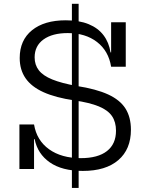

<svg xmlns="http://www.w3.org/2000/svg" viewBox="-20 -866 752 984"><path d="M383 -846.5V97H348.5V-846.5ZM404.5 10Q298 10 235.2 -33.8Q172.5 -77.5 157.5 -153H140.5L154.5 -228Q168 -146.5 231.5 -101Q295 -55.5 394 -55.5Q482 -55.5 528.2 -91.8Q574.5 -128 574.5 -196Q574.5 -241 553.8 -271.2Q533 -301.5 486.2 -320.8Q439.5 -340 361 -351.5Q265 -365.5 203 -393.5Q141 -421.5 111 -465Q81 -508.5 81 -568.5Q81 -660 144 -711Q207 -762 317 -762Q386 -762 434.2 -742.2Q482.5 -722.5 510.5 -685.5Q538.5 -648.5 546.5 -597.5H564L549.5 -524Q536.5 -605 477.2 -650.8Q418 -696.5 327 -696.5Q248.5 -696.5 203 -663.8Q157.5 -631 157.5 -572Q157.5 -533.5 179 -505.8Q200.5 -478 247.8 -458.8Q295 -439.5 373 -425.5Q473 -410 534 -382Q595 -354 623 -309.8Q651 -265.5 651 -201Q651 -101 586.5 -45.5Q522 10 404.5 10ZM79.5 0V-228H154.5V0ZM549.5 -524V-752H624.5V-524Z"/></svg>

Font: Hepta Slab
Style: Regular
Weight: 400
Designer: Michael LaGattuta
Foundry: Michael LaGattuta
Version: Version 1.100